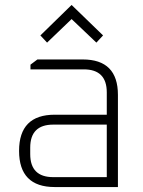

<svg xmlns="http://www.w3.org/2000/svg" viewBox="-20 -755 577 775"><path d="M201 0Q57 0 57 -146Q57 -292 201 -292H411V-382Q411 -475 318 -475H103V-494L131 -515H314Q456 -515 456 -372V0ZM102 -133Q102 -40 195 -40H411V-252H195Q102 -252 102 -159ZM143 -612 269 -735 396 -612 369 -583 269 -678 170 -583Z"/></svg>

Font: Oxanium ExtraLight ExtraLight
Style: Regular
Weight: 250
Version: Version 2.000